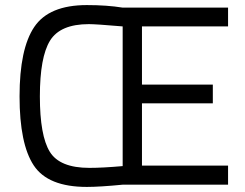

<svg xmlns="http://www.w3.org/2000/svg" viewBox="-20 -726 965 756"><path d="M878 1H465Q373 10 322 10Q169 10 113 -74.5Q57 -159 57 -346.5Q57 -534 115 -620Q173 -706 322 -706Q401 -706 463 -696H878V-622H539V-393H818V-319H539V-74H878ZM332 -65Q384 -65 463 -72V-622Q358 -631 330 -631Q217 -631 177 -566Q137 -501 137 -346.5Q137 -192 176 -128.5Q215 -65 332 -65Z"/></svg>

Font: TitilliumWeb-Regular
Style: Regular
Weight: 400
Version: Version 1.001;PS 57.000;hotconv 1.0.70;makeotf.lib2.5.55311